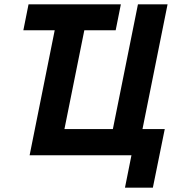

<svg xmlns="http://www.w3.org/2000/svg" viewBox="-20 -718 829 888"><path d="M558 150 588 0H117L233 -578H88L112 -698H539L515 -578H370L278 -121H502L618 -698H755L639 -121H742L687 150Z"/></svg>

Font: IBM Plex Sans Condensed
Style: Bold Italic
Weight: 700
Width: 3
Italic angle: -11.31°
Designer: Mike Abbink, Paul van der Laan, Pieter van Rosmalen
Foundry: Bold Monday
Version: Version 3.201